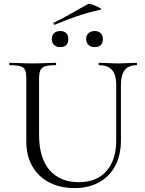

<svg xmlns="http://www.w3.org/2000/svg" viewBox="-20 -945 738 978"><path d="M572 -515Q572 -564 550.5 -588.5Q529 -613 485 -613Q482 -613 482 -619Q482 -625 485 -625Q508 -625 532 -623.5Q556 -622 585 -622Q608 -622 632 -623.5Q656 -625 676 -625Q678 -625 678 -619Q678 -613 676 -613Q636 -613 616 -588.5Q596 -564 596 -515V-231Q596 -154 566.5 -99.5Q537 -45 484 -16Q431 13 360 13Q286 13 230.5 -16Q175 -45 144.5 -98.5Q114 -152 114 -224V-544Q114 -573 108 -587.5Q102 -602 83.5 -607.5Q65 -613 29 -613Q27 -613 27 -619Q27 -625 29 -625Q53 -625 82.5 -623.5Q112 -622 146 -622Q181 -622 211 -623.5Q241 -625 263 -625Q266 -625 266 -619Q266 -613 263 -613Q227 -613 209 -607Q191 -601 185 -586Q179 -571 179 -542V-259Q179 -140 232.5 -78.5Q286 -17 382 -17Q472 -17 522 -73.5Q572 -130 572 -230ZM259 -819Q255 -818 253 -823.5Q251 -829 255 -830Q305 -854 346 -878Q387 -902 428 -924Q432 -927 444 -923.5Q456 -920 469.5 -914Q483 -908 491 -903Q499 -898 493 -896Q423 -880 368 -861Q313 -842 259 -819ZM287 -705Q267 -705 255.5 -716Q244 -727 244 -747Q244 -765 255.5 -776Q267 -787 287 -787Q307 -787 317.5 -776Q328 -765 328 -747Q328 -705 287 -705ZM462 -705Q443 -705 431 -716Q419 -727 419 -747Q419 -765 431 -776Q443 -787 462 -787Q482 -787 493 -776Q504 -765 504 -747Q504 -705 462 -705Z"/></svg>

Font: Cormorant Light
Style: Regular
Weight: 400
Version: Version 4.000